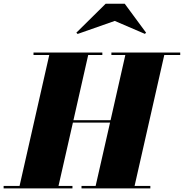

<svg xmlns="http://www.w3.org/2000/svg" viewBox="-65 -1040 1015 1060"><path d="M568.5 -924.5 735 -853 741.5 -859.5 623.5 -1019.5H518.5L356.5 -859.5L363.5 -852.5ZM-45 -13.5V0H335V-13.5H258L337.5 -363H542.5L463 -13.5H385V0H765V-13.5H678L842 -736.5H930V-750H550V-736.5H627L545.5 -376.5H340.5L422 -736.5H500V-750H120V-736.5H207L43 -13.5Z"/></svg>

Font: Bodoni* 16pt Fatface
Style: Italic
Weight: 900
Italic angle: -13°
Version: Version 2.3